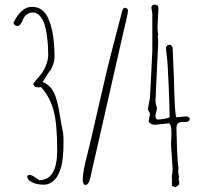

<svg xmlns="http://www.w3.org/2000/svg" viewBox="-20 -781 858 813"><path d="M153.8 -412.1 144 -411.1Q132.8 -411.1 125 -415V-418.9L120.1 -423.8Q120.6 -427.2 130.6 -439Q140.6 -450.7 152.6 -465.1Q164.6 -479.5 174.3 -503.4Q184.1 -527.3 184.1 -547.9Q184.1 -568.4 183.1 -586.2Q182.1 -604 178.5 -631.1Q174.8 -658.2 168.5 -678.2Q162.1 -698.2 149.4 -713.1Q136.7 -728 120.1 -728Q103.5 -728 92.5 -719Q81.5 -710 77.6 -699.2Q66.9 -670.9 54.2 -670.9Q48.3 -670.9 43 -675Q37.6 -679.2 37.1 -685.1Q52.7 -716.8 72.3 -734.4Q91.8 -752 113.8 -752Q149.9 -752 168 -728L170.9 -727.1Q210.9 -668.9 210.9 -538.1Q210.9 -513.7 192.9 -481.9Q188.5 -479 176.5 -459Q164.6 -439 160.2 -434.1Q199.2 -418.5 214.8 -373.5Q225.6 -341.8 231.9 -301.3Q238.3 -260.7 242.7 -241.2Q249 -213.4 249 -187.5Q249 -161.6 248.5 -148.7Q248 -135.7 246.1 -115.7Q244.1 -95.7 240.7 -81.1Q237.3 -66.4 230.5 -50Q223.6 -33.7 214.4 -23.4Q192.9 1 165 1Q137.2 1 116.2 -8.8Q95.2 -18.6 95.2 -36.1L103 -41Q115.2 -40 128.4 -30.3Q141.6 -20.5 146 -18.1Q222.2 -18.1 222.2 -145Q222.2 -258.8 206.5 -314.5Q189.9 -373.5 153.8 -412.1ZM506.8 -748Q522 -748 522 -734.9Q522 -726.6 512.2 -686.3Q502.4 -646 496.1 -616.9Q489.7 -587.9 389.2 -146L369.1 -59.1Q368.2 -55.7 366.2 -45.2Q364.3 -34.7 362.5 -28.3Q360.8 -22 357.9 -13.7Q352.1 2 339.8 2.9Q330.1 -3.4 330.1 -20Q330.1 -36.6 335.2 -64Q340.3 -91.3 351.3 -133.3Q362.3 -175.3 397 -329.1Q431.6 -482.9 461.2 -595.5Q490.7 -708 491.9 -713.4Q493.2 -718.8 494.6 -724.1Q496.1 -729.5 498 -735.4Q502.4 -748 506.8 -748ZM783.2 -276.9Q783.2 -262.2 754.9 -264.6Q744.6 -265.6 735.8 -260.7Q727.1 -255.9 727.1 -235.8Q727.1 -215.8 729.7 -148.9Q732.4 -82 735.8 -74.2Q734.9 -70.3 734.9 -54.9Q734.9 -39.6 738.8 -33.2L735.8 -21L738.8 -14.2V0L723.1 12.2L708 5.9V-29.8L707 -32.2Q710.9 -48.3 710.9 -67.9L704.1 -169.9L706.1 -214.8Q706.1 -253.9 695.8 -258.8L637.2 -252.9Q624 -252.9 618.2 -257.6Q612.3 -262.2 609.9 -264.2V-267.1Q609.9 -272 615.2 -298.8L606 -318.8L615.2 -368.2L625 -564V-723.1L621.1 -748Q621.1 -761.2 636 -761.2Q650.9 -761.2 650.9 -747.1L647 -667Q647 -649.4 649.9 -632.8L647.9 -629.9Q649.9 -612.3 649.9 -602.1L638.2 -350.1L645 -320.8L638.2 -293.9Q638.2 -274.9 647.7 -274.9Q657.2 -274.9 674.6 -277.8Q691.9 -280.8 698.2 -284.2Q698.2 -320.3 694.3 -416.3Q690.4 -512.2 686.8 -539.1Q683.1 -565.9 683.1 -576.2Q683.1 -591.8 702.1 -591.8L710.9 -581.1L716.8 -439.9Q716.8 -410.6 719.7 -349.6Q722.7 -288.6 727.1 -284.2L764.2 -288.1Q783.2 -288.1 783.2 -276.9Z"/></svg>

Font: Amatic SC
Style: Regular
Weight: 400
Version: Version 1.004